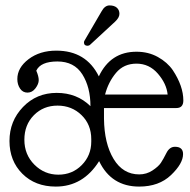

<svg xmlns="http://www.w3.org/2000/svg" viewBox="-20 -679 702 709"><path d="M494 10Q391 10 346 -84Q287 10 186 10Q110 10 62.5 -37.5Q15 -85 15 -158.5Q15 -232 65 -284Q115 -336 189.5 -336Q264 -336 314 -287Q314 -357 284 -404.5Q254 -452 192 -452Q130 -452 114 -418Q123 -397 123 -383Q123 -369 111 -353Q99 -337 81.5 -337Q64 -337 54 -352Q44 -367 44 -387Q44 -429 85.5 -460.5Q127 -492 188 -492Q298 -492 345 -397Q388 -488 484 -488Q528 -488 563 -468.5Q598 -449 618 -420Q657 -361 657 -308Q657 -280 631 -280H364V-241Q365 -149 399.5 -92Q434 -35 494 -35Q521 -35 543 -49.5Q565 -64 574 -77.5Q583 -91 594.5 -114Q606 -137 626 -137Q656 -137 656 -110Q656 -75 611.5 -32.5Q567 10 494 10ZM317 -156V-165Q317 -219 281 -254Q245 -289 192.5 -289Q140 -289 105 -253.5Q70 -218 70 -163Q70 -108 107 -71Q144 -34 195.5 -34Q247 -34 282 -69.5Q317 -105 317 -156ZM368 -330H599Q595 -370 563 -407Q531 -444 484 -444Q437 -444 408.5 -410Q380 -376 368 -330ZM303 -510Q290 -510 290 -523Q290 -525 292 -529L355 -637Q367 -659 384.5 -659Q402 -659 411.5 -650.5Q421 -642 421 -628Q421 -614 405 -599L313 -514Q309 -510 303 -510Z"/></svg>

Font: Glass Antiqua
Style: Regular
Weight: 400
Version: 1.001